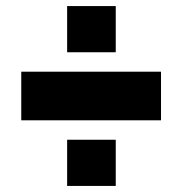

<svg xmlns="http://www.w3.org/2000/svg" viewBox="-20 -666 600 632"><path d="M50 -270H510V-430H50ZM201 -54H361V-206H201ZM201 -494H361V-646H201Z"/></svg>

Font: Finlandica Black
Style: Regular
Weight: 900
Designer: Niklas Ekholm, Juho Hiilivirta, Jaakko Suomalainen
Foundry: Helsinki Type Studio
Version: Version 2.000;Glyphs 3.2 (3202)